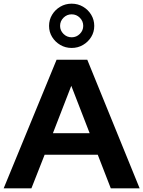

<svg xmlns="http://www.w3.org/2000/svg" viewBox="-24 -1025 780 1045"><path d="M-4 0 284 -700H451L736 0H579L508 -183H219L147 0ZM264 -300H464L364 -558ZM366 -764Q332 -764 304 -780.5Q276 -797 259.5 -824Q243 -851 243 -884Q243 -917 259.5 -944.5Q276 -972 304 -988.5Q332 -1005 366 -1005Q400 -1005 428 -988.5Q456 -972 472.5 -944.5Q489 -917 489 -884Q489 -851 472.5 -824Q456 -797 428 -780.5Q400 -764 366 -764ZM366 -822Q392 -822 410.5 -840.5Q429 -859 429 -884Q429 -910 410.5 -928.5Q392 -947 366 -947Q340 -947 321.5 -928.5Q303 -910 303 -884Q303 -859 321.5 -840.5Q340 -822 366 -822Z"/></svg>

Font: Red Hat Display
Style: Bold
Weight: 700
Designer: Pentagram, MCKL
Foundry: Pentagram, MCKL
Version: Version 1.023; ttfautohint (v1.8.3)